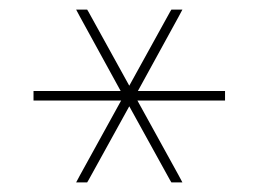

<svg xmlns="http://www.w3.org/2000/svg" viewBox="-20 -730 555 401"><path d="M250 -551 165 -705 162 -710H139L147 -695L232 -540H60H50V-520H60H233L147 -364L139 -349H162L165 -354L250 -508L335 -354L338 -349H361L353 -364L267 -520H440H450V-540H440H268L353 -695L361 -710H338L335 -705Z"/></svg>

Font: Nordica Plus
Style: NordicaClassicUltraLight
Weight: 300
Version: Version 1